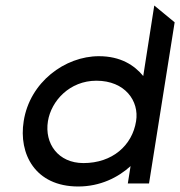

<svg xmlns="http://www.w3.org/2000/svg" viewBox="-20 -666 654 697"><path d="M66 -226C47 -108 107 11 264 11C344 11 409 -22 454 -63L444 0H521L614 -585L540 -646L500 -390C468 -429 418 -462 339 -462C216 -462 88 -368 66 -226ZM154 -226C166 -300 233 -373 330 -373C434 -373 486 -299 474 -226C460 -138 388 -74 283 -74C191 -74 141 -145 154 -226Z"/></svg>

Font: Charger Sport
Style: SeBdExtObl
Weight: 600
Designer: Jasper
Foundry: Cannot Into Space Fonts
Version: Version 1.1